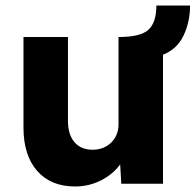

<svg xmlns="http://www.w3.org/2000/svg" viewBox="-20 -665 708 695"><path d="M252 10Q164 10 114.5 -46.5Q65 -103 65 -203V-531H226V-227Q226 -178 249.5 -150.5Q273 -123 315 -123Q356 -123 382.5 -149Q409 -175 409 -215V-531Q489 -531 517.5 -557.5Q546 -584 546 -645H668Q668 -586 644.5 -536.5Q621 -487 570 -467V0H419L415 -70Q389 -34 345.5 -12Q302 10 252 10Z"/></svg>

Font: Readex Pro
Style: Bold
Weight: 700
Designer: Bonnie Shaver-Troup, Thomas Jockin
Foundry: Lexend
Version: Version 1.203; ttfautohint (v1.8.3)